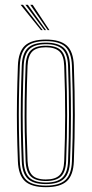

<svg xmlns="http://www.w3.org/2000/svg" viewBox="-20 -770 380 796"><path d="M170.2 6Q110.5 6 83.5 -18.9Q56.5 -43.8 54.2 -101Q51.5 -169.5 50.5 -232Q49.5 -294.5 50.5 -359Q51.5 -423.5 54.2 -498Q56.5 -556 83.6 -581Q110.8 -606 170.2 -606Q228.5 -606 256.2 -581.6Q284 -557.2 286.2 -498Q290.2 -387.2 290.1 -293.5Q290 -199.8 286.2 -101Q284 -43.8 257 -18.9Q230 6 170.2 6ZM170.2 -0.5Q226 -0.5 251.1 -23.9Q276.2 -47.2 278.2 -101.2Q282 -200 282.1 -293.6Q282.2 -387.2 278.2 -497.8Q276.2 -552.2 251.1 -575.9Q226 -599.5 170.2 -599.5Q114.5 -599.5 89.4 -575.9Q64.2 -552.2 62.2 -497.8Q59.5 -424 58.5 -359.5Q57.5 -295 58.5 -232.4Q59.5 -169.8 62.2 -101.2Q64.2 -47.8 89.2 -24.1Q114.2 -0.5 170.2 -0.5ZM170.2 -6.8Q118 -6.8 95.1 -29.1Q72.2 -51.5 70.2 -101.5Q67.5 -170.2 66.5 -232.4Q65.5 -294.5 66.5 -358.8Q67.5 -423 70.2 -497.5Q72.2 -548.2 95.2 -570.8Q118.2 -593.2 170.2 -593.2Q219.8 -593.2 244.1 -571.9Q268.5 -550.5 270.2 -497.2Q273 -421 273.8 -353.5Q274.5 -286 273.6 -223.9Q272.8 -161.8 270.2 -101.8Q268.5 -50.8 245.1 -28.8Q221.8 -6.8 170.2 -6.8ZM170.2 -13.2Q217.8 -13.2 239.1 -33.9Q260.5 -54.5 262.2 -102Q266 -201.5 266.1 -294.1Q266.2 -386.8 262.2 -497Q260.5 -546.2 238.5 -566.5Q216.5 -586.8 170.2 -586.8Q123 -586.8 101.6 -566Q80.2 -545.2 78.2 -497.2Q75.5 -423.2 74.5 -358.9Q73.5 -294.5 74.5 -232.1Q75.5 -169.8 78.2 -102Q80.2 -54.5 101.5 -33.9Q122.8 -13.2 170.2 -13.2ZM170.2 -19.5Q127 -19.5 107.5 -38.8Q88 -58 86.2 -102.2Q83.8 -164 82.6 -224.5Q81.5 -285 82.4 -351.5Q83.2 -418 86.2 -497.2Q88 -541.8 107.6 -561.1Q127.2 -580.5 170.2 -580.5Q213.5 -580.5 233 -561Q252.5 -541.5 254.2 -496.8Q258.2 -386.2 258.2 -294.2Q258.2 -202.2 254.2 -102.2Q252.5 -58 233 -38.8Q213.5 -19.5 170.2 -19.5ZM170.2 -26Q209 -26 226.9 -43.6Q244.8 -61.2 246.2 -102.5Q250 -197.5 250.2 -289.6Q250.5 -381.8 246.2 -496.5Q244.8 -539.8 226.1 -556.9Q207.5 -574 170.2 -574Q131 -574 113.5 -556Q96 -538 94.2 -497Q91.2 -417 90.4 -350.6Q89.5 -284.2 90.6 -224.2Q91.8 -164.2 94.2 -102.5Q96 -62.8 112.9 -44.4Q129.8 -26 170.2 -26ZM150 -645 65.5 -750H75.5L157 -645ZM164 -645 85.5 -750H95.5L171 -645ZM178 -645 105.5 -750H115.5L185 -645Z"/></svg>

Font: Big Shoulders Inline Text Thin Thin
Style: Regular
Weight: 250
Version: Version 2.002